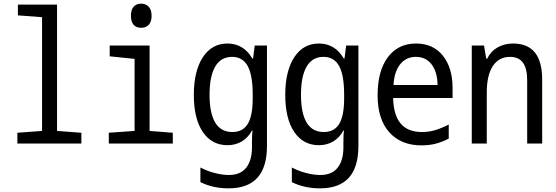

<svg xmlns="http://www.w3.org/2000/svg" viewBox="-20 -785 3040 1050"><path d="M75 -59 210 -69V-691L78 -701V-760H292V-69L425 -59V0H75Z M696 -698Q696 -732 711 -748.5Q726 -765 752 -765Q778 -765 793.5 -748Q809 -731 809 -698Q809 -666 793.5 -649.5Q778 -633 752 -633Q725 -633 710.5 -649.5Q696 -666 696 -698ZM575 -59 716 -69V-463L580 -477V-536H798V-69L925 -59V0H575Z M1076 211V131Q1111 150 1154 161Q1197 172 1231 172Q1295 172 1326.5 132Q1358 92 1358 21V-5Q1358 -53 1361 -71H1358Q1336 -31 1301.5 -11Q1267 9 1224 9Q1138 9 1089 -63.5Q1040 -136 1040 -266Q1040 -396 1089 -471.5Q1138 -547 1224 -547Q1312 -547 1360 -465H1364L1373 -536H1440V14Q1440 245 1230 245Q1144 245 1076 211ZM1362 -246V-267Q1362 -374 1334.5 -424Q1307 -474 1249 -474Q1188 -474 1157 -421Q1126 -368 1126 -267Q1126 -166 1157 -114.5Q1188 -63 1251 -63Q1308 -63 1335 -107.5Q1362 -152 1362 -246Z M1576 211V131Q1611 150 1654 161Q1697 172 1731 172Q1795 172 1826.5 132Q1858 92 1858 21V-5Q1858 -53 1861 -71H1858Q1836 -31 1801.5 -11Q1767 9 1724 9Q1638 9 1589 -63.5Q1540 -136 1540 -266Q1540 -396 1589 -471.5Q1638 -547 1724 -547Q1812 -547 1860 -465H1864L1873 -536H1940V14Q1940 245 1730 245Q1644 245 1576 211ZM1862 -246V-267Q1862 -374 1834.5 -424Q1807 -474 1749 -474Q1688 -474 1657 -421Q1626 -368 1626 -267Q1626 -166 1657 -114.5Q1688 -63 1751 -63Q1808 -63 1835 -107.5Q1862 -152 1862 -246Z M2045 -264Q2045 -397 2101 -472Q2157 -547 2255 -547Q2349 -547 2402 -480.5Q2455 -414 2455 -304V-249H2130Q2132 -156 2171 -109.5Q2210 -63 2287 -63Q2325 -63 2359 -73Q2393 -83 2434 -104V-27Q2397 -8 2362 1Q2327 10 2285 10Q2173 10 2109 -61.5Q2045 -133 2045 -264ZM2373 -320Q2372 -390 2341 -432Q2310 -474 2254 -474Q2201 -474 2168.5 -433.5Q2136 -393 2132 -320Z M2560 -536H2627L2639 -464H2644Q2664 -505 2701.5 -526Q2739 -547 2786 -547Q2945 -547 2945 -350V0H2863V-346Q2863 -410 2840 -442Q2817 -474 2769 -474Q2708 -474 2675 -423.5Q2642 -373 2642 -279V0H2560Z"/></svg>

Font: Noto Sans Mono UI Cond
Style: Regular
Weight: 400
Width: 3
Monospace: yes
Designer: Monotype Design team
Foundry: Monotype Imaging Inc.
Version: Version 1.000